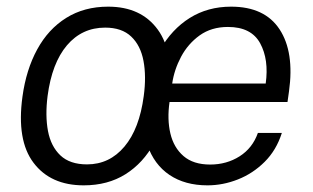

<svg xmlns="http://www.w3.org/2000/svg" viewBox="-20 -547 940 577"><path d="M231.5 10Q132 10 80.8 -57.8Q29.5 -125.5 47.5 -256.5Q58.5 -337.5 91.8 -398.5Q125 -459.5 179 -493.2Q233 -527 305 -527Q404 -527 454.2 -458Q504.5 -389 487 -256.5Q476 -177.5 443.2 -117.2Q410.5 -57 357.2 -23.5Q304 10 231.5 10ZM241.5 -53Q309 -53 354 -106.5Q399 -160 412 -258.5Q420 -317.5 411.2 -364Q402.5 -410.5 374.2 -437.2Q346 -464 296 -464Q226.5 -464 181.2 -410.8Q136 -357.5 123 -258.5Q115.5 -199.5 124.2 -153.2Q133 -107 161.5 -80Q190 -53 241.5 -53ZM603.5 10Q536 10 489.5 -21.2Q443 -52.5 422.8 -111.5Q402.5 -170.5 414.5 -253.5Q426.5 -336 461.2 -397.5Q496 -459 550.2 -493Q604.5 -527 674.5 -527Q775.5 -527 820.2 -458.8Q865 -390.5 848.5 -272.5L844 -240.5H489.5Q482 -188.5 492 -146Q502 -103.5 531.5 -78Q561 -52.5 611.5 -52.5Q661 -52.5 700 -77.2Q739 -102 755 -147.5H827Q810.5 -95.5 775.2 -60.5Q740 -25.5 695 -7.8Q650 10 603.5 10ZM497.5 -296H778.5Q788.5 -368 761.8 -417Q735 -466 665 -466Q615.5 -466 580.2 -440.8Q545 -415.5 524.2 -376.5Q503.5 -337.5 497.5 -296Z"/></svg>

Font: Public Sans Light
Style: Italic
Weight: 300
Italic angle: -8°
Designer: The Public Sans project authors (U.S. Web Design System). Libre Franklin designed by Pablo Impallari and Rodrigo Fuenzal
Version: Version 1.007; ttfautohint (v1.8.1) -l 8 -r 50 -G 200 -x 14 